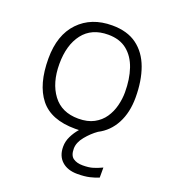

<svg xmlns="http://www.w3.org/2000/svg" viewBox="-139 -641 864 971"><g transform="rotate(20 293.0 -155.0)"><path d="M300.5 18Q170 18 111 -56.5Q52 -131 52 -270Q52 -397 119.5 -467.2Q187 -537.5 299 -537.5Q380.5 -537.5 432.2 -499.5Q484 -461.5 509 -393.2Q534 -325 534 -234.5Q534 -154 502.8 -95Q471.5 -36 414.5 -7Q383 15 355.8 48.2Q328.5 81.5 328.5 114.5Q328.5 151.5 348 165.2Q367.5 179 399.5 179Q432.5 179 454.5 172.2Q476.5 165.5 502 153.5V207.5Q482.5 216 455 222.5Q427.5 229 388.5 229Q336 229 305.2 201.2Q274.5 173.5 274.5 123.5Q274.5 94.5 287.8 67.5Q301 40.5 321 17.5Q311 18 300.5 18ZM297.5 -35.5Q347 -35.5 381 -53.8Q415 -72 435.5 -102.2Q456 -132.5 465.2 -169Q474.5 -205.5 474.5 -241.5Q474.5 -312 455.8 -367.5Q437 -423 397.5 -454.8Q358 -486.5 296 -486.5Q207 -486.5 160.2 -425.8Q113.5 -365 113.5 -263Q113.5 -161.5 160.5 -98.5Q207.5 -35.5 297.5 -35.5Z"/></g></svg>

Font: Grandstander ExtraLight
Style: Regular
Weight: 200
Designer: Tyler Finck
Foundry: Etcetera Type Co
Version: Version 1.200; ttfautohint (v1.8.3)